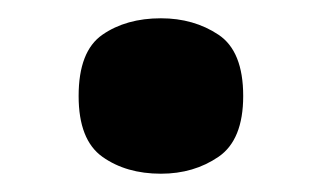

<svg xmlns="http://www.w3.org/2000/svg" viewBox="-20 -181 352 210"><path d="M156 9Q118 9 92 -9.5Q66 -28 66 -76Q66 -125 92 -143Q118 -161 156 -161Q192 -161 219 -143Q246 -125 246 -76Q246 -28 219 -9.5Q192 9 156 9Z"/></svg>

Font: Noto Serif Devanagari ExtraBold
Style: Regular
Weight: 800
Designer: Universal Thirst, Indian Type Foundry and the Monotype Design Team
Foundry: Monotype Imaging Inc.
Version: Version 2.004; ttfautohint (v1.8.4.7-5d5b)